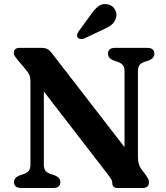

<svg xmlns="http://www.w3.org/2000/svg" viewBox="-20 -939 830 959"><path d="M281.5 -29.5Q281.5 0 245.5 0H86.5Q50 0 50 -29.5Q50 -51 76.5 -62.5L96.5 -69Q116 -76 124 -86.2Q132 -96.5 132 -118V-532Q132 -552.5 126.8 -564.2Q121.5 -576 108.5 -592L67.5 -640.5Q58.5 -651.5 53.8 -658.8Q49 -666 49 -675Q49 -700 79.5 -700H186.5Q203 -700 214.2 -695.2Q225.5 -690.5 238.5 -674L602 -204V-582Q602 -603.5 594 -613.5Q586 -623.5 566 -631L546 -637.5Q519.5 -649 519.5 -670.5Q519.5 -700 555.5 -700H715Q751 -700 751 -670.5Q751 -649 724.5 -637.5L704.5 -631Q684.5 -624 676.8 -614Q669 -604 669 -582V-154Q669 -120 683.5 -98L709 -63.5Q718 -50.5 721 -43.2Q724 -36 724 -28Q724 0 692.5 0H568.5Q541 0 541 -24Q541 -34 536 -42.8Q531 -51.5 515.5 -72L199 -482V-118Q199 -96.5 206.8 -86.5Q214.5 -76.5 235 -69L255 -62.5Q281.5 -51 281.5 -29.5ZM431 -862Q450.5 -891.5 471.2 -907.5Q492 -923.5 519.5 -917Q543.5 -911 554.2 -891.5Q565 -872 560 -852Q554.5 -829.5 537.8 -815.8Q521 -802 492 -790L400.5 -746.5Q392 -743.5 383 -744.2Q374 -745 368.5 -751Q363 -758 365.2 -765.8Q367.5 -773.5 372.5 -782Z"/></svg>

Font: Fraunces 9pt S050 SemiBold
Style: Regular
Weight: 600
Version: Version 1.000; ttfautohint (v1.8.3)